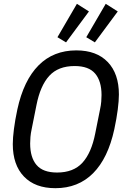

<svg xmlns="http://www.w3.org/2000/svg" viewBox="-20 -974 654 1006"><path d="M270 12Q164 12 105.5 -49Q47 -110 47 -219Q47 -251 53 -298Q59 -345 71 -401Q104 -553 182 -631.5Q260 -710 380 -710Q486 -710 544.5 -649Q603 -588 603 -479Q603 -447 597 -400Q591 -353 579 -297Q546 -145 468 -66.5Q390 12 270 12ZM279 -70Q365 -70 412 -121.5Q459 -173 479 -275L504 -400Q509 -423 510.5 -442Q512 -461 512 -476Q512 -549 478.5 -588.5Q445 -628 371 -628Q285 -628 238 -576.5Q191 -525 171 -423L146 -298Q141 -275 139.5 -256Q138 -237 138 -222Q138 -149 171.5 -109.5Q205 -70 279 -70ZM326 -752 281 -779 383 -954 446 -914ZM477 -752 432 -779 534 -954 597 -914Z"/></svg>

Font: IBM Plex Sans Cond Text
Style: Italic
Weight: 450
Width: 3
Italic angle: -11°
Designer: Mike Abbink, Paul van der Laan, Pieter van Rosmalen
Foundry: Bold Monday
Version: Version 1.3